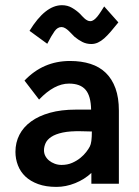

<svg xmlns="http://www.w3.org/2000/svg" viewBox="-20 -714 540 746"><path d="M40 0ZM75.2 -400.9Q147.5 -477.1 252 -477.1Q296.4 -477.1 331.5 -465.8Q366.7 -454.6 391.1 -430.9Q415.5 -407.2 428.7 -370.8Q441.9 -334.5 441.9 -284.2V0H335V-42Q308.6 -17.1 272.2 -2.4Q235.8 12.2 199.2 12.2Q158.2 12.2 128.2 1.2Q98.1 -9.8 78.6 -28.3Q59.1 -46.9 49.6 -71.8Q40 -96.7 40 -124Q40 -160.2 55.4 -190.2Q70.8 -220.2 100.6 -241.9Q130.4 -263.7 174.1 -275.9Q217.8 -288.1 274.9 -288.1H334Q333 -341.3 312.5 -365.2Q292 -389.2 248 -389.2Q190.9 -389.2 131.8 -327.1ZM295.9 -204.1Q252 -205.1 223.6 -199Q195.3 -192.9 179.2 -182.1Q163.1 -171.4 157 -157.5Q150.9 -143.6 150.9 -129.9Q150.9 -118.2 156.2 -107.9Q161.6 -97.7 170.9 -90.1Q180.2 -82.5 192.6 -77.9Q205.1 -73.2 219.2 -73.2Q242.2 -73.2 260.5 -81.3Q278.8 -89.4 292.5 -100.6Q306.2 -111.8 315.4 -124Q324.7 -136.2 329.1 -145Q333 -152.3 335 -166.7Q336.9 -181.2 336.9 -203.1ZM94.7 -594.2Q155.8 -693.8 220.7 -693.8Q242.2 -693.8 259.5 -683.8Q276.9 -673.8 291 -660.2Q294.4 -656.2 299.1 -651.4Q303.7 -646.5 308.6 -642.1Q313.5 -637.7 319.1 -634.8Q324.7 -631.8 330.6 -631.8Q337.9 -631.8 344.7 -636.7Q351.6 -641.6 358.2 -649.7Q364.7 -657.7 371.3 -668Q377.9 -678.2 384.8 -689L439.9 -627Q423.8 -606.9 410.4 -591.3Q397 -575.7 384.8 -564.9Q372.6 -554.2 360.4 -548.6Q348.1 -543 335 -543Q315.9 -543 300 -551Q284.2 -559.1 270 -570.8Q265.6 -574.7 259.8 -581.1Q253.9 -587.4 247.3 -593.8Q240.7 -600.1 233.4 -604.5Q226.1 -608.9 218.8 -608.9Q203.6 -608.9 191.9 -592.5Q180.2 -576.2 163.6 -543.9Z"/></svg>

Font: InconsolataGo
Style: Bold
Weight: 700
Designer: Raph Levien, Kirill Tkachev(cyreal.org)
Foundry: Raph Levien, Kirill Tkachev(cyreal.org)
Version: Version 1.015; ttfautohint (v0.92) -l 8 -r 50 -G 200 -x 14 -